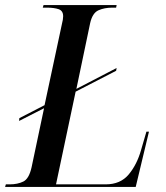

<svg xmlns="http://www.w3.org/2000/svg" viewBox="-44 -734 651 754"><path d="M-24 0 -21 -10H-6Q25 -10 47.5 -21Q70 -32 80 -77L129 -309L31 -259L32 -270L131 -321L199 -639Q204 -658 204 -670Q204 -692 186 -698Q168 -704 140 -704H124L127 -714H414L412 -704H397Q366 -704 342.5 -693.5Q319 -683 310 -643L256 -385L414 -467L412 -456L253 -374L176 -10H371Q429 -10 461.5 -49Q494 -88 510 -145L531 -217H541L489 0Z"/></svg>

Font: Noto Serif Display SemiCondensed Medium
Style: Italic
Weight: 500
Width: 4
Italic angle: -12°
Designer: Monotype Design Team
Foundry: Monotype Imaging Inc.
Version: Version 2.009